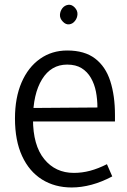

<svg xmlns="http://www.w3.org/2000/svg" viewBox="-20 -797 547 827"><path d="M288.7 10.5Q216.2 10.5 161 -23.9Q105.9 -58.3 75.2 -124.8Q44.5 -191.3 44.5 -286.7Q44.5 -375.9 72.8 -441.6Q101.1 -507.3 152.1 -543.4Q203 -579.5 269.6 -579.5Q344.2 -579.5 389.6 -544.9Q435 -510.2 455.1 -447.4Q475.2 -384.6 475.2 -301.6V-273.7H86.5L87 -331.7L399.6 -334Q399.6 -369 393.3 -402Q386.9 -434.9 371.6 -461.4Q356.3 -488 331.4 -503.4Q306.6 -518.8 269.3 -518.8Q200.1 -518.8 161.1 -455.5Q122.1 -392.2 122.1 -283.8Q122.1 -171.2 170.4 -111.8Q218.7 -52.3 298.1 -52.3Q333.7 -52.3 368.2 -61.5Q402.8 -70.7 440.6 -89.8L463.5 -37.2Q418.8 -13.3 374.6 -1.4Q330.4 10.5 288.7 10.5ZM250.6 -703.9Q237.6 -717.3 238.2 -733Q238.9 -748.8 248.7 -761.7Q258.5 -774 273.5 -776.2Q288.6 -778.5 301.5 -765.1Q314.5 -751.6 313.7 -735.5Q312.9 -719.4 303.1 -707.1Q293.3 -694.2 278.4 -692.2Q263.5 -690.2 250.6 -703.9Z"/></svg>

Font: Yaldevi ExtraLight
Style: Regular
Weight: 200
Designer: Sol Matas, Rajitha Manaperi, Kosala Senevirathne
Foundry: Mooniak
Version: Version 1.100